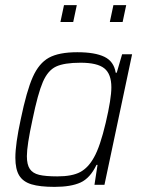

<svg xmlns="http://www.w3.org/2000/svg" viewBox="-20 -722 554 750"><path d="M40 -106Q40 -159 61 -256Q84 -367 108 -421Q132 -475 171 -496.5Q210 -518 282 -518Q351 -518 388 -500Q425 -482 432 -438H436L457 -510H496L388 0H349L361 -78H357Q332 -26 294.5 -9Q257 8 193 8Q136 8 103 -2Q70 -12 55 -36.5Q40 -61 40 -106ZM347 -107Q371 -149 393 -242.5Q415 -336 415 -381Q415 -433 387.5 -455Q360 -477 295 -477Q231 -477 199 -462Q167 -447 147.5 -402Q128 -357 107 -255Q85 -154 85 -112Q85 -79 96.5 -62Q108 -45 133 -39Q158 -33 204 -33Q262 -33 293.5 -50Q325 -67 347 -107ZM216 -636 230 -702H280L266 -636ZM409 -636 423 -702H473L459 -636Z"/></svg>

Font: Saira Semi Condensed ExtraLight
Style: Italic
Weight: 200
Width: 4
Italic angle: -12°
Designer: Hector Gatti with collaboration of the Omnibus-Type team
Foundry: Omnibus-Type
Version: Version 1.001; ttfautohint (v1.8)